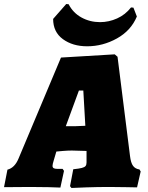

<svg xmlns="http://www.w3.org/2000/svg" viewBox="-53 -928 734 954"><path d="M640 -86 646 -76 628 3Q614 3 574 2Q534 1 490 1Q432 1 375 3Q318 5 302 6L295 -3L311 -87Q340 -90 353.5 -93.5Q367 -97 372 -103Q377 -109 377 -121V-139V-178L304 -180Q284 -180 260 -178Q236 -176 227 -175L214 -131Q208 -112 208 -104Q208 -96 213.5 -92.5Q219 -89 231 -89H258L265 -79L247 4Q232 3 188.5 2Q145 1 97 1L-33 2L-16 -85Q20 -94 39 -140L250 -642L517 -658L531 -646L593 -153Q597 -119 608 -104Q619 -89 640 -86ZM322 -301Q329 -301 371 -303L361 -478H339L274 -301ZM276 -908 288 -907Q310 -864 352 -841Q394 -818 444 -818Q488 -818 529 -836.5Q570 -855 598 -891L610 -890L627 -846Q598 -776 528 -737Q458 -698 380 -698Q308 -698 259.5 -733.5Q211 -769 211 -834Z"/></svg>

Font: Alegreya Black
Style: Italic
Weight: 900
Italic angle: -7°
Designer: Juan Pablo del Peral
Foundry: Huerta Tipografica
Version: Version 2.007; ttfautohint (v1.6)